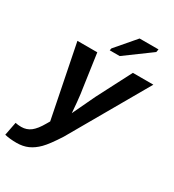

<svg xmlns="http://www.w3.org/2000/svg" viewBox="-262 -857 1079 1189"><g transform="rotate(30 277.5 -262.5)"><path d="M43 207.5Q-4.4 207.5 -41.5 198.7L-22.9 103Q-3.4 107.4 19.5 107.4Q57.6 107.4 86.7 85Q115.7 62.5 144.5 11.7L158.2 -11.7L54.7 -528.3H196.8L231.4 -285.6Q235.8 -263.7 242.2 -198.7Q248.5 -135.3 248.5 -124.5Q248.5 -123 248.5 -122.6L256.8 -140.6L324.7 -283.7L451.2 -528.3H597.7L278.3 27.8Q226.1 109.4 193.1 142.6Q160.2 175.8 124.3 191.7Q88.4 207.5 43 207.5ZM257.3 -577.6 260.3 -592.8 380.9 -733.4H516.1L512.2 -712.4L328.6 -577.6Z"/></g></svg>

Font: Liberation Sans
Style: Bold Italic
Weight: 700
Italic angle: -12°
Designer: Steve Matteson
Foundry: Ascender Corporation
Version: Version 2.1.5